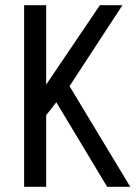

<svg xmlns="http://www.w3.org/2000/svg" viewBox="-20 -720 524 740"><path d="M73 0V-700H158V-394L365 -700H452L248 -388L482 0H393L197 -326L158 -276V0Z"/></svg>

Font: Homenaje
Style: Regular
Weight: 400
Designer: Constanza Artigas Preller, Agustina Mingote
Foundry: Constanza Artigas Preller, Agustina Mingote
Version: Version 1.100